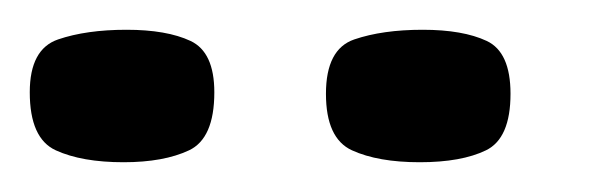

<svg xmlns="http://www.w3.org/2000/svg" viewBox="-20 -567 400 129"><path d="M262 -458Q234 -458 216.5 -466Q199 -474 199 -504Q199 -534 218 -540.5Q237 -547 264 -547Q291 -547 307 -539.5Q323 -532 323 -504Q323 -474 306.5 -466Q290 -458 262 -458ZM63 -458Q35 -458 17.5 -466Q0 -474 0 -505Q0 -534 19 -540.5Q38 -547 65 -547Q92 -547 108 -539.5Q124 -532 124 -505Q124 -474 107 -466Q90 -458 63 -458Z"/></svg>

Font: Genos ExtraBold
Style: Regular
Weight: 800
Designer: Robert E. Leuschke
Foundry: Robert E. Leuschke
Version: Version 1.010